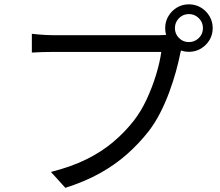

<svg xmlns="http://www.w3.org/2000/svg" viewBox="-20 -851 1040 906"><path d="M805.4 -718.2Q805.4 -690.7 824.6 -671.6Q843.8 -652.4 871.2 -652.4Q898.7 -652.4 918.2 -671.6Q937.7 -690.7 937.7 -718.2Q937.7 -745.7 918.2 -765.2Q898.7 -784.6 871.2 -784.6Q843.8 -784.6 824.6 -765.2Q805.4 -745.7 805.4 -718.2ZM759.4 -718.2Q759.4 -749.2 774.6 -774.7Q789.8 -800.3 815 -815.5Q840.3 -830.6 871.2 -830.6Q902.2 -830.6 927.8 -815.5Q953.3 -800.3 968.5 -774.7Q983.7 -749.2 983.7 -718.2Q983.7 -687.3 968.5 -662Q953.3 -636.8 927.8 -621.6Q902.2 -606.4 871.2 -606.4Q840.3 -606.4 815 -621.6Q789.8 -636.8 774.6 -662Q759.4 -687.3 759.4 -718.2ZM846.2 -651.1Q841.2 -640.6 837.8 -628.4Q834.3 -616.2 831.1 -601Q823.4 -561.7 810.3 -513.9Q797.1 -466 778.5 -415.7Q759.9 -365.4 735.7 -318.1Q711.5 -270.8 682 -232.3Q636.4 -174.1 580 -124Q523.7 -73.8 451.9 -33.8Q380 6.3 288.4 35.3L220.4 -39.6Q317.8 -64.4 389.3 -100Q460.7 -135.6 514.6 -181.3Q568.6 -227.1 610.4 -280.3Q646 -325.8 672.6 -383.4Q699.2 -441 716.9 -499.6Q734.5 -558.1 741.1 -606Q726.7 -606 687.8 -606Q648.9 -606 596.1 -606Q543.2 -606 485.4 -606Q427.6 -606 374.8 -606Q321.9 -606 283 -606Q244 -606 229.8 -606Q200.1 -606 174.9 -605.1Q149.6 -604.3 130.3 -602.9V-691.5Q144.4 -690.1 161.1 -688.4Q177.8 -686.7 196.1 -685.9Q214.4 -685 230.4 -685Q242.3 -685 273 -685Q303.7 -685 346.3 -685Q388.9 -685 437.3 -685Q485.6 -685 533.4 -685Q581.3 -685 622.8 -685Q664.3 -685 693.4 -685Q722.4 -685 731.8 -685Q743.3 -685 757.4 -685.9Q771.5 -686.7 785.3 -690.3Z"/></svg>

Font: Noto Sans KR Thin
Style: Regular
Weight: 100
Designer: Ryoko NISHIZUKA 西塚涼子 (kana, bopomofo & ideographs); Paul D. Hunt (Latin, Greek & Cyrillic); Sandoll Communications 산돌커뮤니
Foundry: Adobe
Version: Version 2.004-H2;hotconv 1.0.118;makeotfexe 2.5.65603